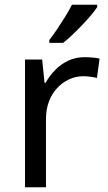

<svg xmlns="http://www.w3.org/2000/svg" viewBox="-20 -786 453 806"><path d="M335 -546Q350 -546 367.5 -544.5Q385 -543 398 -540L387 -459Q374 -462 358.5 -464Q343 -466 329 -466Q298 -466 270 -453Q242 -440 220 -416.5Q198 -393 185.5 -360Q173 -327 173 -286V0H85V-536H157L167 -438H171Q188 -468 212 -492.5Q236 -517 267 -531.5Q298 -546 335 -546ZM388 -756Q379 -742 362 -722Q345 -702 324.5 -680.5Q304 -659 283.5 -639.5Q263 -620 245 -606H187V-618Q202 -637 219.5 -663Q237 -689 254 -716.5Q271 -744 282 -766H388Z"/></svg>

Font: Noto Sans Gurmukhi
Style: Regular
Weight: 400
Designer: Jelle Bosma - Monotype Design Team
Foundry: Monotype Imaging Inc.
Version: Version 2.003